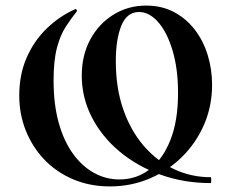

<svg xmlns="http://www.w3.org/2000/svg" viewBox="-20 -656 829 688"><path d="M374 12Q302 12 242 -13.5Q182 -39 139 -84Q96 -129 72.5 -188Q49 -247 49 -313Q49 -389 75.5 -449.5Q102 -510 147.5 -554Q193 -598 249 -623Q251 -625 254 -621.5Q257 -618 255 -615Q235 -590 215.5 -560Q196 -530 184 -484.5Q172 -439 172 -367Q172 -283 190 -217.5Q208 -152 240.5 -106.5Q273 -61 316 -37Q359 -13 408 -13Q469 -13 516 -49Q563 -85 590.5 -154Q618 -223 618 -323Q618 -409 598.5 -474.5Q579 -540 547 -576.5Q515 -613 478 -613Q435 -613 415 -564.5Q395 -516 395 -437Q395 -341 421.5 -264.5Q448 -188 495 -133.5Q542 -79 603.5 -50Q665 -21 735 -21Q737 -21 737 -10.5Q737 0 735 0Q639 0 555.5 -30Q472 -60 408.5 -113Q345 -166 309 -236Q273 -306 273 -385Q273 -458 303.5 -514.5Q334 -571 386.5 -603.5Q439 -636 504 -636Q560 -636 604 -612.5Q648 -589 678.5 -549Q709 -509 724.5 -458Q740 -407 740 -352Q740 -276 711.5 -210Q683 -144 632.5 -94Q582 -44 515.5 -16Q449 12 374 12Z"/></svg>

Font: Cormorant
Style: Bold
Weight: 700
Designer: Christian Thalmann (Catharsis Fonts)
Foundry: Catharsis Fonts
Version: Version 4.000